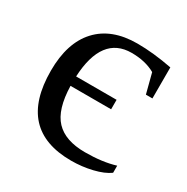

<svg xmlns="http://www.w3.org/2000/svg" viewBox="-119 -573 667 686"><g transform="rotate(30 214.5 -230.5)"><path d="M413.1 -27.8Q389.2 -10.3 347.2 -0.2Q305.2 9.8 261.2 9.8Q38.1 9.8 38.1 -232.9Q38.1 -347.7 95 -409.4Q151.9 -471.2 257.8 -471.2Q323.7 -471.2 401.9 -456.1V-328.1H375L354 -409.2Q313.5 -432.1 256.8 -432.1Q134.8 -432.1 126.5 -259.8H293.5V-220.7H126Q128.4 -124.5 168 -82.8Q207.5 -41 289.1 -41Q360.4 -41 413.1 -57.1Z"/></g></svg>

Font: Tinos
Style: Regular
Weight: 400
Designer: Steve Matteson
Foundry: Monotype Imaging Inc.
Version: Version 1.23